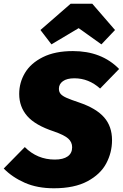

<svg xmlns="http://www.w3.org/2000/svg" viewBox="-45 -990 659 1030"><path d="M594 -620 492 -515Q431 -570 354 -570Q314 -570 292.5 -554.5Q271 -539 271 -514Q271 -497 280.5 -486Q290 -475 312.5 -465Q335 -455 380 -440Q471 -409 513.5 -360.5Q556 -312 556 -238Q556 -172 525 -113.5Q494 -55 424 -17.5Q354 20 244 20Q155 20 88 -9.5Q21 -39 -25 -86L88 -201Q155 -134 249 -134Q294 -134 318 -151Q342 -168 342 -200Q342 -228 320.5 -247Q299 -266 244 -285Q144 -318 101 -367.5Q58 -417 58 -486Q58 -547 89 -599Q120 -651 185 -683.5Q250 -716 346 -716Q500 -716 594 -620ZM172 -829 334 -970H450L572 -829L499 -752L377 -839L231 -752Z"/></svg>

Font: FiraGO Heavy
Style: Italic
Weight: 900
Italic angle: -8°
Designer: bBox Type GmbH
Foundry: bBox Type GmbH
Version: Version 1.001